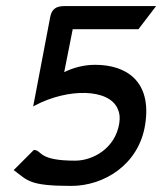

<svg xmlns="http://www.w3.org/2000/svg" viewBox="-20 -600 533 631"><path d="M25 -41 29 -38C71 -7 76 11 214 11C321 11 436 -58 457 -190C480 -334 394 -387 293 -387C254 -387 220 -377 191 -363L219 -504H435L493 -580H192C164 -580 150 -570 145 -544L89 -250L96 -254C203 -310 338 -310 367 -242C373 -229 375 -214 372 -195C359 -112 285 -72 227 -72C106 -72 119 -104 94 -107H91Z"/></svg>

Font: Charger Pro
Style: BdObl
Weight: 700
Designer: Jasper
Foundry: Cannot Into Space Fonts
Version: Version 1.09